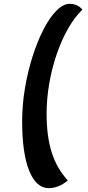

<svg xmlns="http://www.w3.org/2000/svg" viewBox="-20 -821 455 997"><path d="M233 156Q168 156 131.5 65.5Q95 -25 95 -191Q95 -276 109.5 -362.5Q124 -449 149 -527.5Q174 -606 205.5 -667.5Q237 -729 272.5 -765Q308 -801 341 -801Q361 -801 377 -794.5Q393 -788 408 -771Q369 -734 335 -675Q301 -616 275.5 -542.5Q250 -469 236 -389Q222 -309 222 -231Q222 -113 248.5 -29.5Q275 54 332 116Q310 135 284.5 145.5Q259 156 233 156Z"/></svg>

Font: Lemonada Medium
Style: Regular
Weight: 500
Designer: Mohamed Gaber (Arabic), Eduardo Tunni (Latin)
Foundry: Kief Type Foundry
Version: Version 4.004; ttfautohint (v1.8.2)